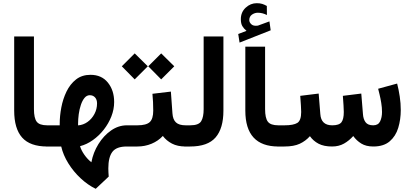

<svg xmlns="http://www.w3.org/2000/svg" viewBox="-20 -908 2546 1190"><path d="M67.9 -682.1H190.4V-231.9Q190.4 -176.8 207.3 -154.1Q224.1 -131.3 272.5 -131.3H284.7V0H272.5Q166.5 0 117.2 -55.4Q67.9 -110.8 67.9 -222.7Z M265.1 0V-131.3H350.1V-141.6Q350.1 -189.5 360.1 -242.2Q370.1 -294.9 392.3 -340.8Q414.6 -386.7 451.2 -415.5Q487.8 -444.3 541 -444.3Q609.9 -444.3 648.7 -396Q687.5 -347.7 687.5 -275.9Q687.5 -230.5 670.2 -186.3Q652.8 -142.1 623 -104.2Q593.3 -66.4 555.4 -39.6Q517.6 -12.7 476.1 -2Q483.4 23.4 502.7 51Q522 78.6 546.4 97.7Q557.6 37.1 590.1 -15.1Q622.6 -67.4 668.5 -99.4Q714.4 -131.3 766.6 -131.3H782.7V0H765.6Q701.7 0 676.5 33.2Q651.4 66.4 651.4 135.3Q651.4 147.5 652.1 160.4Q652.8 173.3 653.8 186.5L573.2 262.2Q523.9 238.3 479.7 197Q435.5 155.8 403.6 104.5Q371.6 53.2 359.4 0ZM536.6 -317.9Q517.6 -317.9 503.9 -301.3Q490.2 -284.7 481.2 -257.8Q472.2 -231 468 -200.2Q463.9 -169.4 463.9 -141.6V-130.9Q496.1 -133.3 522.7 -152.3Q549.3 -171.4 565.4 -201.7Q581.5 -231.9 581.5 -267.1Q581.5 -290.5 569.1 -304.2Q556.6 -317.9 536.6 -317.9Z M979 -577.1 1060.1 -497.1 979 -416 898.9 -497.1ZM814.9 -577.1 896 -497.1 814.9 -416 734.9 -497.1ZM763.2 -131.3H831.5Q886.7 -131.3 908.2 -151.4Q929.7 -171.4 929.7 -222.2Q929.7 -249.5 928.5 -275.4Q927.2 -301.3 924.8 -326.7L1039.1 -340.3L1048.8 -205.6Q1051.3 -167 1070.6 -149.2Q1089.8 -131.3 1130.9 -131.3H1141.1V0H1129.9Q1080.1 0 1045.7 -18.1Q1011.2 -36.1 989.3 -65.4Q960.4 -34.2 919.2 -17.1Q877.9 0 831.5 0H763.2Z M1121.6 -131.3H1159.2Q1211.9 -131.3 1227.1 -157Q1242.2 -182.6 1242.2 -231.4V-682.1H1364.7V-222.2Q1364.7 -112.3 1316.2 -56.2Q1267.6 0 1158.7 0H1121.6Z M1507.8 -716.8Q1491.2 -730.5 1481.9 -746.3Q1472.7 -762.2 1472.7 -789.1Q1472.7 -832.5 1502.7 -860.4Q1532.7 -888.2 1571.3 -888.2Q1591.3 -888.2 1605.2 -883.8Q1619.1 -879.4 1633.8 -871.1L1634.3 -814.9Q1606.4 -829.1 1578.1 -829.1Q1558.6 -829.1 1541.7 -817.4Q1524.9 -805.7 1524.9 -782.7Q1525.4 -769 1538.1 -757.3Q1550.8 -745.6 1576.7 -749Q1577.6 -749 1580.6 -750L1649.9 -775.4L1657.7 -720.2L1464.8 -644L1456.5 -697.3ZM1500.5 -618.7H1623V-231.9Q1623 -176.8 1639.9 -154.1Q1656.7 -131.3 1705.1 -131.3H1717.3V0H1705.1Q1500.5 0 1500.5 -222.2Z M2038.1 0Q1987.3 0 1954.3 -17.3Q1921.4 -34.7 1900.9 -64Q1874.5 -34.2 1837.9 -17.1Q1801.3 0 1742.7 0H1697.8V-131.3H1743.7Q1798.8 -131.3 1822.8 -146.2Q1846.7 -161.1 1846.7 -213.9Q1846.7 -225.1 1845 -255.6Q1843.3 -286.1 1840.8 -314L1955.1 -328.1L1965.3 -201.7Q1969.7 -131.3 2039.1 -131.3Q2082 -131.3 2096.4 -150.4Q2110.8 -169.4 2110.8 -213.9Q2110.8 -224.6 2109.1 -255.4Q2107.4 -286.1 2105 -314L2219.2 -328.1L2229.5 -201.7Q2231.4 -169.9 2245.6 -150.6Q2259.8 -131.3 2293 -131.3Q2324.2 -131.3 2335.9 -155.8Q2347.7 -180.2 2347.7 -213.9Q2347.7 -241.2 2343 -269.8Q2338.4 -298.3 2332.5 -322.3Q2326.7 -346.2 2323.7 -357.9L2441.4 -390.1Q2451.2 -352.5 2457.5 -310.3Q2463.9 -268.1 2463.9 -226.1Q2463.9 -167 2448.2 -115.5Q2432.6 -64 2395.3 -32Q2357.9 0 2293.5 0Q2249 0 2219.2 -18.3Q2189.5 -36.6 2169.4 -64.9Q2144 -36.1 2112.1 -18.1Q2080.1 0 2038.1 0Z"/></svg>

Font: Vazirmatn FD NL
Style: Bold
Weight: 700
Designer: Saber Rastikerdar
Foundry: Saber Rastikerdar
Version: Version 33.003